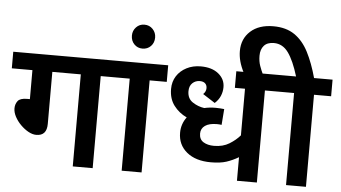

<svg xmlns="http://www.w3.org/2000/svg" viewBox="-57 -996 1942 1095"><g transform="rotate(5 914.0 -448.0)"><path d="M232 -527V-229Q232 -161 172 -161Q150 -161 126.5 -174Q103 -187 82 -208Q61 -229 48 -253.5Q35 -278 35 -301Q35 -325 48.5 -343Q62 -361 102 -361H118V-527H0V-622H607V-527H509V0H395V-527Z M789 -527V0H675V-527H592V-622H887V-527Z M666 -773Q666 -801 685 -821Q704 -841 732 -841Q761 -841 780 -821Q799 -801 799 -773Q799 -743 780 -723.5Q761 -704 732 -704Q704 -704 685 -723.5Q666 -743 666 -773Z M1547 -527H1449V0H1335V-135Q1301 -115 1266 -103.5Q1231 -92 1177 -92Q1090 -92 1039 -134Q988 -176 988 -245Q988 -270 995.5 -292.5Q1003 -315 1018 -335Q973 -356 944 -394.5Q915 -433 915 -489Q915 -531 935.5 -563Q956 -595 992 -613.5Q1028 -632 1073 -632Q1137 -632 1174.5 -601.5Q1212 -571 1212 -525Q1212 -499 1202 -475Q1192 -451 1170 -431L1100 -476Q1116 -491 1116 -511Q1116 -528 1105.5 -538Q1095 -548 1075 -548Q1050 -548 1032.5 -531.5Q1015 -515 1015 -485Q1015 -443 1046 -422.5Q1077 -402 1113 -397Q1143 -404 1178 -404Q1191 -404 1205 -403Q1219 -402 1227 -401L1220 -310Q1208 -312 1193 -312Q1149 -312 1125.5 -295.5Q1102 -279 1102 -250Q1102 -217 1126 -202Q1150 -187 1187 -187Q1238 -187 1274.5 -209.5Q1311 -232 1335 -260V-527H1277V-622H1547Z M1321 -615Q1303 -650 1295 -680Q1287 -710 1287 -739Q1287 -809 1335 -852.5Q1383 -896 1466 -896Q1539 -896 1587.5 -862.5Q1636 -829 1667.5 -767.5Q1699 -706 1722 -622H1828V-527H1730V0H1616V-527H1533V-622H1619Q1592 -711 1559.5 -756Q1527 -801 1477 -801Q1439 -801 1420 -779.5Q1401 -758 1401 -722Q1401 -690 1410 -664.5Q1419 -639 1431 -614Z"/></g></svg>

Font: Noto Sans Devanagari UI SemiBold
Style: Regular
Weight: 600
Designer: Jelle Bosma - Monotype Design Team
Foundry: Monotype Imaging Inc.
Version: Version 2.003; ttfautohint (v1.8.4.7-5d5b)